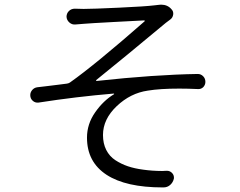

<svg xmlns="http://www.w3.org/2000/svg" viewBox="-20 -777 1040 833"><path d="M308.6 -670.9Q293 -668.9 281.2 -679.2Q269.5 -689.5 268.6 -704.1Q268.6 -718.8 278.8 -729Q289.1 -739.3 304.7 -739.3Q321.3 -738.3 342.8 -738.3Q380.9 -738.3 496.1 -743.7Q611.3 -749 650.4 -753.9Q659.2 -754.9 668 -755.9Q673.8 -756.8 678.7 -756.8Q707 -756.8 723.6 -737.3Q733.4 -727.5 731.4 -713.9Q729.5 -700.2 718.8 -692.4Q706.1 -683.6 699.2 -677.7Q518.6 -527.3 397.5 -429.7Q396.5 -428.7 397 -427.2Q397.5 -425.8 399.4 -425.8Q650.4 -453.1 837.9 -456.1Q851.6 -456.1 861.3 -446.3Q871.1 -436.5 871.1 -421.9Q871.1 -409.2 862.3 -399.4Q852.5 -389.6 838.9 -390.6Q794.9 -392.6 757.8 -392.6Q673.8 -392.6 621.1 -383.8Q545.9 -373 486.3 -316.4Q426.8 -259.8 426.8 -191.4Q426.8 -154.3 440.9 -126.5Q455.1 -98.6 480.5 -82Q505.9 -65.4 534.7 -55.7Q563.5 -45.9 600.6 -41Q641.6 -35.2 683.6 -35.2Q693.4 -35.2 704.1 -36.1Q717.8 -36.1 727.1 -25.9Q736.3 -15.6 734.4 -2Q730.5 14.6 718.3 25.4Q706.1 36.1 689.5 36.1Q687.5 36.1 685.5 36.1Q526.4 36.1 442.4 -18.6Q357.4 -74.2 357.4 -179.7Q357.4 -239.3 393.1 -290Q428.7 -340.8 474.6 -368.2Q475.6 -369.1 475.1 -370.1Q474.6 -371.1 473.6 -371.1Q310.5 -357.4 147.5 -332Q133.8 -330.1 123 -338.9Q111.3 -348.6 111.3 -364.3Q111.3 -376 119.1 -385.7Q127.9 -396.5 141.6 -398.4Q161.1 -400.4 183.1 -403.3Q205.1 -406.2 231 -409.2Q256.8 -412.1 269.5 -414.1Q277.3 -415 283.2 -418.9Q392.6 -496.1 607.4 -684.6Q608.4 -685.5 607.9 -687Q607.4 -688.5 605.5 -688.5Q582 -687.5 474.1 -681.6Q366.2 -675.8 344.7 -673.8Q329.1 -672.9 308.6 -670.9Z"/></svg>

Font: Gen Jyuu Gothic Normal
Style: Regular
Weight: 300
Designer: [Source Han Sans]
Ryoko NISHIZUKA  (kana & ideographs); Paul D. Hunt (Latin, Greek & Cyrillic); Wenlong ZHANG  (bopomofo
Version: Version 1.002.20150607